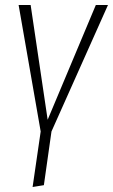

<svg xmlns="http://www.w3.org/2000/svg" viewBox="-20 -542 450 765"><path d="M410.2 -522 185.1 -18.1 154.8 195.8 109.9 203.1 142.1 -18.1 54.2 -522H102.1L169.9 -64.9L361.8 -522Z"/></svg>

Font: Fira Sans Compressed ExtraLight
Style: Italic
Weight: 250
Width: 3
Italic angle: -8°
Designer: Carrois Corporate & Edenspiekermann AG
Foundry: Carrois Corporate GbR & Edenspiekermann AG
Version: Version 4.203;PS 004.203;hotconv 1.0.88;makeotf.lib2.5.64775